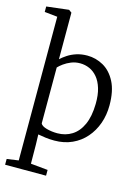

<svg xmlns="http://www.w3.org/2000/svg" viewBox="-157 -902 891 1225"><g transform="rotate(15 289.0 -289.0)"><path d="M3 241V203L80 192V-757L-5 -766V-802L139 -819H142L160.5 -805.5V-498Q177.5 -514 202.2 -530.2Q227 -546.5 259.2 -557Q291.5 -567.5 331 -567.5Q387 -567.5 436.8 -539.5Q486.5 -511.5 517.5 -451.8Q548.5 -392 548.5 -297Q548.5 -233 528.8 -177.2Q509 -121.5 472 -79Q435 -36.5 382.8 -12.8Q330.5 11 266 11Q235.5 11 208 7.5Q180.5 4 157.5 -0.5L159.5 66.5L160.5 192L273.5 203V241ZM272 -39Q326 -39 368.2 -65.5Q410.5 -92 435 -146Q459.5 -200 461 -283Q462 -342.5 449 -385.2Q436 -428 413.2 -455Q390.5 -482 361 -495Q331.5 -508 298.5 -508Q267 -508 240 -497Q213 -486 192.5 -471Q172 -456 160.5 -443.5V-74Q168 -57.5 201.2 -48.2Q234.5 -39 272 -39Z"/></g></svg>

Font: Merriweather 24pt Light
Style: Regular
Weight: 300
Designer: Eben Sorkin
Foundry: Eben Sorkin
Version: Version 2.100